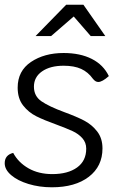

<svg xmlns="http://www.w3.org/2000/svg" viewBox="-24 -785 529 815"><path d="M-4 -92Q-4 -127 32 -136Q54 -95 97 -70.5Q140 -46 198 -46Q264 -46 303 -74Q342 -102 342 -154Q342 -180 325.5 -198.5Q309 -217 284 -228.5Q259 -240 216 -256Q163 -275 130 -291.5Q97 -308 74 -337.5Q51 -367 51 -413Q51 -484 107.5 -522Q164 -560 246 -560Q316 -560 365.5 -535Q415 -510 438 -462Q410 -437 393 -437Q381 -437 370 -451Q350 -479 320.5 -492.5Q291 -506 246 -506Q189 -506 154.5 -482Q120 -458 120 -417Q120 -377 152 -355Q184 -333 249 -309Q301 -290 333.5 -273Q366 -256 388.5 -227Q411 -198 411 -155Q411 -79 353 -34.5Q295 10 196 10Q143 10 97 -4Q51 -18 23.5 -41.5Q-4 -65 -4 -92ZM257 -765H330L423 -632H361L289 -715L193 -632H127Z"/></svg>

Font: Krub
Style: Italic
Weight: 400
Italic angle: -8°
Designer: Ekaluck Peanpanawate
Foundry: Cadson Demak Co.,Ltd.
Version: Version 1.000; ttfautohint (v1.6)